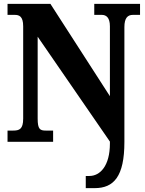

<svg xmlns="http://www.w3.org/2000/svg" viewBox="-20 -734 752 994"><path d="M424 240H470C569 240 624 180 624 1V-594C624 -641 641 -657 668 -657H705V-714H468V-657H507C530 -657 549 -643 549 -598V-236L241 -714H19V-657H56C79 -657 100 -650 100 -598V-120C100 -65 80 -58 48 -58H19V0H255V-58H217C187 -58 175 -65 175 -120V-544L549 -1V9C549 125 498 177 443 177H424Z"/></svg>

Font: Noto Serif Devanagari Condensed Black
Style: Regular
Weight: 900
Width: 3
Designer: Universal Thirst, Indian Type Foundry and the Monotype Design Team
Foundry: Monotype Imaging Inc.
Version: Version 2.004